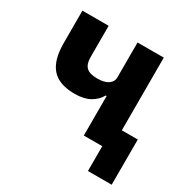

<svg xmlns="http://www.w3.org/2000/svg" viewBox="-152 -661 919 938"><g transform="rotate(30 307.0 -192.5)"><path d="M465 0H361V-223H356Q338 -191 304.5 -172.5Q271 -154 220 -154Q131 -154 90.5 -200Q50 -246 50 -341V-525H198V-348Q198 -309 216.5 -291.5Q235 -274 277 -274Q319 -274 340 -289Q361 -304 361 -327V-525H509V-115H599V140H465Z"/></g></svg>

Font: Aneliza ExtraBold
Style: Regular
Weight: 800
Designer: Mike Abbink, Paul van der Laan, Pieter van Rosmalen
Foundry: Bold Monday
Version: Version 3.001;September 8, 2019;FontCreator 11.5.0.2425 64-b